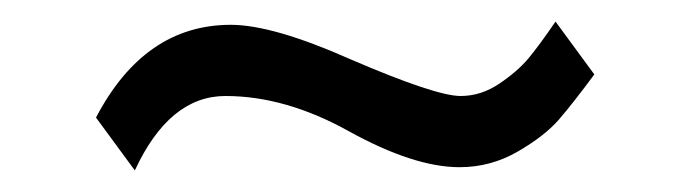

<svg xmlns="http://www.w3.org/2000/svg" viewBox="-20 -340 640 178"><path d="M495 -320 531 -271Q511 -244 498 -229Q485 -214 460 -199.5Q435 -185 406 -185Q364 -185 304 -218Q245 -251 189 -251Q137 -251 105 -182L69 -231Q114 -317 194 -317Q233 -317 305 -285Q384 -251 407 -251Q426 -251 443 -262.5Q460 -274 470 -286Q480 -298 495 -320Z"/></svg>

Font: Justus
Style: Versalitas
Weight: 400
Version: Version 001.001